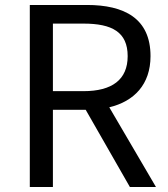

<svg xmlns="http://www.w3.org/2000/svg" viewBox="-20 -753 675 773"><path d="M193 -658H316C431 -658 494 -624 494 -527C494 -432 431 -386 316 -386H193ZM608 0 420 -321C520 -345 586 -413 586 -527C586 -680 479 -733 330 -733H100V0H193V-311H325L503 0Z"/></svg>

Font: Noto Sans T Chinese Regular
Style: Regular
Weight: 400
Designer: Ryoko NISHIZUKA (kana & ideographs); Paul D. Hunt (Latin, Greek & Cyrillic); Wenlong ZHANG (bopomofo); Sandoll Communica
Foundry: Adobe Systems Incorporated
Version: Version 1.000;PS 1;hotconv 1.0.78;makeotf.lib2.5.61930